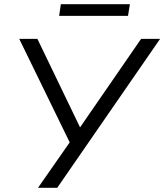

<svg xmlns="http://www.w3.org/2000/svg" viewBox="-20 -889 778 909"><path d="M160 0 310 -215 71 -705H157L359 -286L648 -705H738L251 0ZM260 -814 268 -869H595L586 -814Z"/></svg>

Font: Mulish
Style: Italic
Weight: 400
Italic angle: -9°
Designer: Vernon Adams
Foundry: Vernon Adams
Version: Version 3.603; ttfautohint (v1.8.3)